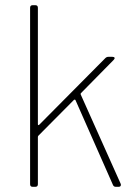

<svg xmlns="http://www.w3.org/2000/svg" viewBox="-20 -720 522 740"><path d="M96 -10V-690Q96 -700 106 -700H116Q126 -700 126 -690V-241Q126 -239 127.5 -238Q129 -237 131 -239L386 -496Q391 -501 398 -501H413Q420 -501 421.5 -497.5Q423 -494 418 -489L292 -361Q290 -359 291 -356L445 -12L446 -8Q446 0 437 0H426Q418 0 415 -8L271 -334Q270 -336 268 -336Q266 -336 265 -335L128 -197Q126 -195 126 -192V-10Q126 0 116 0H106Q96 0 96 -10Z"/></svg>

Font: Barlow GEO Thin
Style: Regular
Weight: 100
Designer: Jeremy Tribby
Foundry: Tribby Type
Version: Version 1.408